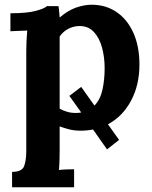

<svg xmlns="http://www.w3.org/2000/svg" viewBox="-20 -536 641 811"><path d="M31 255V190Q73 190 82 165.5Q91 141 91 101V-322Q91 -340 92 -362.5Q93 -385 95 -407Q79 -406 57 -405.5Q35 -405 24 -404V-480Q94 -480 131 -490Q168 -500 178 -510H227Q229 -500 230 -485.5Q231 -471 232 -462Q267 -492 301.5 -504Q336 -516 367 -516Q427 -516 472.5 -485Q518 -454 543.5 -397Q569 -340 569 -263Q569 -177 533.5 -110.5Q498 -44 436 -11L483 55L432 95L373 11Q348 16 321 16Q294 16 272.5 10.5Q251 5 232 -2V94Q232 108 231.5 133.5Q231 159 229 182Q245 180 264 179.5Q283 179 293 179V255ZM305 -59Q314 -59 323 -61L273 -131L323 -169L379 -90Q404 -116 413 -158Q422 -200 422 -248Q422 -294 411 -335Q400 -376 376 -401.5Q352 -427 313 -426Q288 -425 267 -413.5Q246 -402 232 -382V-77Q243 -70 263 -64Q283 -58 305 -59Z"/></svg>

Font: Lora
Style: Bold
Weight: 700
Designer: Olga Karpushina, Alexei Vanyashin (Cyrillic)
Foundry: Cyreal
Version: Version 3.006; ttfautohint (v1.8.4.7-5d5b);gftools[0.9.30]